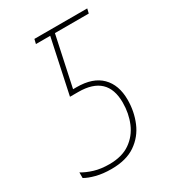

<svg xmlns="http://www.w3.org/2000/svg" viewBox="-177 -812 828 919"><g transform="rotate(-30 237.5 -352.0)"><path d="M167 10Q120 10 83.5 0.5Q47 -9 25 -22V-53Q51 -37 87 -26Q123 -15 170 -15Q240 -15 284.5 -46Q329 -77 350.5 -128Q372 -179 372 -239Q372 -389 213 -389H167L231 -689H152L158 -714H450L444 -689H257L198 -413H218Q307 -413 353 -367Q399 -321 399 -239Q399 -174 375 -117Q351 -60 300 -25Q249 10 167 10Z"/></g></svg>

Font: Noto Sans SemiCondensed Thin
Style: Italic
Weight: 100
Width: 4
Italic angle: -12°
Designer: Monotype Design Team
Foundry: Monotype Imaging Inc.
Version: Version 2.013; ttfautohint (v1.8.4.7-5d5b)